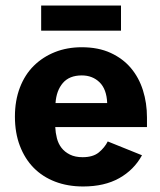

<svg xmlns="http://www.w3.org/2000/svg" viewBox="-20 -661 579 695"><path d="M129 -641H418V-550H129ZM494 -99Q465 -46 411.5 -16Q358 14 281 14Q225 14 179.5 -3.5Q134 -21 102 -53.5Q70 -86 52 -133Q34 -180 34 -239Q34 -297 52 -344Q70 -391 102.5 -423Q135 -455 179 -472.5Q223 -490 276 -490Q336 -490 380.5 -469.5Q425 -449 454 -414.5Q483 -380 497.5 -334Q512 -288 512 -236V-201H180Q181 -180 186 -160.5Q191 -141 202.5 -126Q214 -111 233 -101.5Q252 -92 279 -92Q317 -92 338 -109.5Q359 -127 370 -149ZM276 -388Q231 -388 207.5 -360.5Q184 -333 181 -288H368Q366 -338 340.5 -363Q315 -388 276 -388Z"/></svg>

Font: Post Grotesk Bold
Style: Bold
Weight: 700
Version: Version 1.0